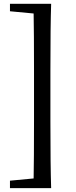

<svg xmlns="http://www.w3.org/2000/svg" viewBox="-20 -810 397 1006"><path d="M244.1 -440.4V-174.8Q244.1 59.6 248 175.8H32.2V136.7L156.2 125Q158.2 27.3 158.2 -174.8V-440.4Q158.2 -640.6 156.2 -739.3L32.2 -751V-790H248Q244.1 -675.8 244.1 -440.4Z"/></svg>

Font: Bpmf Zihi Serif SemiBold
Style: SemiBold
Weight: 600
Foundry: But Ko
Version: Version 1.320